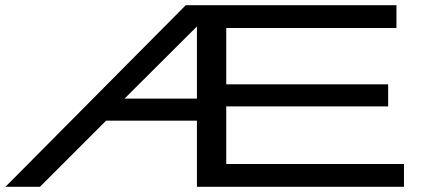

<svg xmlns="http://www.w3.org/2000/svg" viewBox="-20 -720 1627 740"><path d="M1 0 696 -700H1508V-612H852V-395H1476V-310H852V-88H1537V0H739V-255H389L134 0ZM460 -340H739V-618Z"/></svg>

Font: Georama ExtraExtended
Style: Regular
Weight: 400
Width: 8
Designer: Jean-Baptiste Levee
Foundry: Production Type
Version: Version 1.000